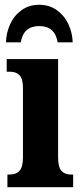

<svg xmlns="http://www.w3.org/2000/svg" viewBox="-20 -783 343 803"><path d="M11 -53H20Q48 -53 62 -69Q76 -85 76 -125V-415Q76 -453 62 -468Q48 -483 22 -483H8V-536H223V-125Q223 -84 237 -68.5Q251 -53 277 -53H286V0H11ZM144 -763Q187 -763 218.5 -740Q250 -717 266.5 -681Q283 -645 284 -606H221Q210 -674 144 -674Q78 -674 67 -606H5Q6 -645 22 -681Q38 -717 69.5 -740Q101 -763 144 -763Z"/></svg>

Font: Noto Serif CondExtraBold
Style: Regular
Weight: 800
Width: 3
Designer: Monotype Design Team
Foundry: Monotype Imaging Inc.
Version: Version 1.001